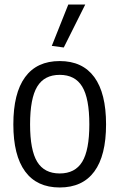

<svg xmlns="http://www.w3.org/2000/svg" viewBox="-20 -820 528 849"><path d="M209 -617 282 -800H357L262 -610ZM244 9Q143 9 91 -62Q39 -133 39 -270Q39 -408 91 -479Q143 -550 244 -550Q345 -550 397 -479Q449 -408 449 -270Q449 -132 397 -61.5Q345 9 244 9ZM244 -53Q312 -53 343.5 -104.5Q375 -156 375 -270Q375 -385 343.5 -437Q312 -489 244 -489Q176 -489 144.5 -437Q113 -385 113 -270Q113 -156 144.5 -104.5Q176 -53 244 -53Z"/></svg>

Font: Encode Sans Compressed
Style: Regular
Weight: 400
Designer: Pablo Impallari, Andres Torresi
Foundry: Pablo Impallari, Andres Torresi
Version: Version 1.000; ttfautohint (v1.00) -l 8 -r 50 -G 200 -x 14 -